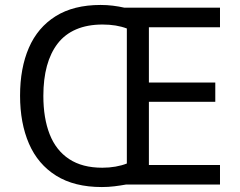

<svg xmlns="http://www.w3.org/2000/svg" viewBox="-20 -745 968 775"><path d="M386 -725Q412 -725 436 -722Q460 -719 482 -714H868V-635H581V-412H849V-334H581V-79H868V0H488Q466 4 441.5 7Q417 10 391 10Q280 10 206.5 -36Q133 -82 97 -165Q61 -248 61 -359Q61 -470 96.5 -552Q132 -634 204.5 -679.5Q277 -725 386 -725ZM394 -646Q333 -646 287.5 -626.5Q242 -607 213 -569.5Q184 -532 169.5 -479Q155 -426 155 -358Q155 -268 180.5 -203Q206 -138 259 -103Q312 -68 393 -68Q421 -68 446.5 -72.5Q472 -77 492 -85V-630Q471 -638 446.5 -642Q422 -646 394 -646Z"/></svg>

Font: Noto Sans Thai
Style: Regular
Weight: 400
Designer: Monotype Design Team
Foundry: Monotype Imaging Inc.
Version: Version 2.001